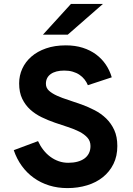

<svg xmlns="http://www.w3.org/2000/svg" viewBox="-20 -942 675 974"><path d="M425.8 -509.8Q419.4 -525.4 408.7 -539.1Q397.9 -552.7 383.1 -562.7Q368.2 -572.8 348.9 -578.4Q329.6 -584 306.2 -584Q262.2 -584 237.5 -566.4Q212.9 -548.8 212.9 -517.1Q212.9 -496.1 228.5 -481.9Q244.1 -467.8 269.5 -456.3Q294.9 -444.8 327.4 -434.6Q359.9 -424.3 394 -411.9Q428.2 -399.4 460.7 -382.6Q493.2 -365.7 518.6 -341.1Q543.9 -316.4 559.6 -282.5Q575.2 -248.5 575.2 -201.2Q575.2 -149.9 555.7 -110.4Q536.1 -70.8 502.2 -43.5Q468.3 -16.1 421.9 -2Q375.5 12.2 321.8 12.2Q272.5 12.2 229.5 -1.2Q186.5 -14.6 151.6 -39.6Q116.7 -64.5 90.8 -100.1Q64.9 -135.7 49.8 -180.2L172.9 -226.1Q184.1 -201.7 200 -181.4Q215.8 -161.1 235.4 -146.7Q254.9 -132.3 277.6 -124.3Q300.3 -116.2 326.2 -116.2Q351.6 -116.2 372.3 -121.6Q393.1 -127 408 -137.7Q422.9 -148.4 430.9 -164.3Q439 -180.2 439 -201.2Q439 -226.6 423.3 -243.9Q407.7 -261.2 382.3 -274.2Q356.9 -287.1 324.5 -297.6Q292 -308.1 258.1 -319.8Q224.1 -331.5 191.7 -347.2Q159.2 -362.8 133.8 -385.7Q108.4 -408.7 92.8 -440.9Q77.1 -473.1 77.1 -519Q77.1 -558.6 93 -593.5Q108.9 -628.4 139.2 -654.8Q169.4 -681.2 213.4 -696.5Q257.3 -711.9 314 -711.9Q361.3 -711.9 399.7 -699.7Q438 -687.5 467.3 -665.8Q496.6 -644 516.6 -614.5Q536.6 -585 546.9 -549.8ZM323.7 -766.1H197.8L339.8 -921.9H502Z"/></svg>

Font: Overpass
Style: Bold
Weight: 700
Designer: Delve Withrington
Foundry: Delve Fonts
Version: Version 1.001